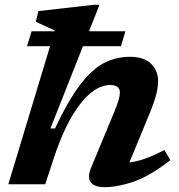

<svg xmlns="http://www.w3.org/2000/svg" viewBox="-20 -764 743 796"><path d="M202.5 -106.5 167.5 0H14.5L187.5 -572.5H92L111 -634.5H206.5L207 -637.5Q193.5 -644 171.5 -653.8Q149.5 -663.5 128.5 -674L139 -718L366.5 -744H392.5L349 -634.5H500L481.5 -572.5H324L189 -231.5H208Q263 -348 312.2 -412.5Q361.5 -477 411.2 -502.8Q461 -528.5 518 -528.5Q578 -528.5 606.8 -499.2Q635.5 -470 635.5 -427.5Q635.5 -405.5 628.2 -374.8Q621 -344 600 -293L516.5 -90.5Q546.5 -94 581.2 -106.2Q616 -118.5 661.5 -142L686.5 -100Q599.5 -33 533.2 -10.5Q467 12 413 12Q373.5 12 357 -7.2Q340.5 -26.5 357.5 -68.5L454 -300.5Q468 -335 472.5 -352.2Q477 -369.5 477 -380.5Q477 -411.5 436.5 -411.5Q373.5 -411.5 311.8 -331.8Q250 -252 202.5 -106.5Z"/></svg>

Font: Newsreader 6pt SemiBold
Style: Italic
Weight: 600
Italic angle: -17°
Designer: Hugues Gentile
Foundry: Production Type
Version: Version 1.003; ttfautohint (v1.8.3)